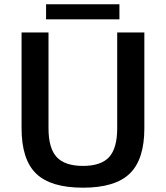

<svg xmlns="http://www.w3.org/2000/svg" viewBox="-20 -851 770 891"><path d="M80.1 -255.9V-700.2H205.1V-255.9Q205.1 -163.6 242.9 -122.3Q280.8 -81.1 365.2 -81.1Q449.2 -81.1 486.6 -122.3Q523.9 -163.6 523.9 -255.9V-700.2H649.9V-255.9Q649.9 -111.3 582.3 -45.7Q514.6 20 365.2 20Q215.3 20 147.7 -45.4Q80.1 -110.8 80.1 -255.9ZM193.8 -831.1H534.2V-761.2H193.8Z"/></svg>

Font: Fivo Sans Modern Med
Style: Regular
Weight: 450
Designer: Alexander Slobzheninov
Foundry: Alexander Slobzheninov
Version: 1.0